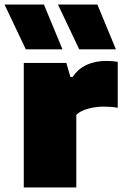

<svg xmlns="http://www.w3.org/2000/svg" viewBox="-47 -828 546 848"><path d="M58 0V-550H246L264 -488H274Q297.5 -524 335.5 -541.5Q373.5 -559 423 -559Q436.5 -559 450 -557.8Q463.5 -556.5 473 -555V-352Q458 -355 440.8 -356Q423.5 -357 409 -357Q376 -357 342.5 -348Q309 -339 290 -321V0ZM303 -610 209 -808H383L465 -610ZM67 -610 -27 -808H147L229 -610Z"/></svg>

Font: Encode Sans Exp Black
Style: Regular
Weight: 900
Width: 7
Designer: Multiple Designers
Foundry: Impallari Type
Version: Version 3.002; ttfautohint (v1.8.3) -l 8 -r 50 -G 200 -x 14 